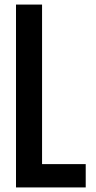

<svg xmlns="http://www.w3.org/2000/svg" viewBox="-20 -820 422 840"><path d="M50 0V-800H164V-102H355V0Z"/></svg>

Font: Big Shoulders Text
Style: Bold
Weight: 700
Designer: Patric King
Foundry: XO Type Co
Version: Version 1.000; ttfautohint (v1.8.2)